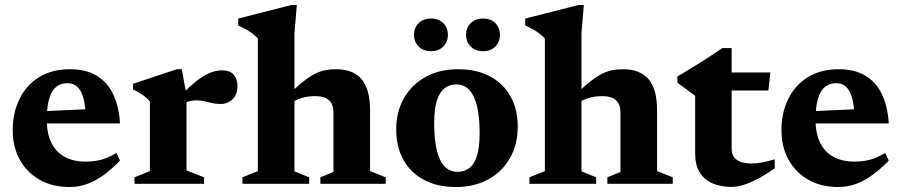

<svg xmlns="http://www.w3.org/2000/svg" viewBox="-20 -738 3620 771"><path d="M261.5 -460Q324 -460 367 -434.8Q410 -409.5 433.8 -361Q457.5 -312.5 462 -242.5H132.5V-290.5L385 -302L324 -274.5Q322.5 -319 314 -347.5Q305.5 -376 289.8 -390Q274 -404 250.5 -404Q226 -404 207.5 -390.5Q189 -377 178.5 -345Q168 -313 168 -256.5Q168 -201 186.8 -163.8Q205.5 -126.5 240.5 -107.8Q275.5 -89 324.5 -89Q347.5 -89 368 -92.5Q388.5 -96 408 -103.8Q427.5 -111.5 447.5 -124L462 -93Q431 -61 398.8 -37Q366.5 -13 332 0Q297.5 13 259.5 13Q190 13 138.5 -16.5Q87 -46 59 -97.5Q31 -149 31 -216Q31 -284 57.8 -339.5Q84.5 -395 136 -427.5Q187.5 -460 261.5 -460Z M871.5 -455.5Q904.5 -455.5 919 -437.2Q933.5 -419 933.5 -393Q933.5 -357 913.2 -338.8Q893 -320.5 869 -320.5Q846.5 -320.5 830.8 -324.2Q815 -328 800.8 -331.5Q786.5 -335 767.5 -335Q755.5 -335 744.5 -332.5Q733.5 -330 723 -324.8Q712.5 -319.5 702 -311L689.5 -337.5Q719.5 -369.5 744.5 -392Q769.5 -414.5 791.2 -428.5Q813 -442.5 832.8 -449Q852.5 -455.5 871.5 -455.5ZM729 -356V-53.5L799.5 -26V0H520V-26L582 -51V-330Q574.5 -340 564.2 -348.2Q554 -356.5 541.5 -364.2Q529 -372 514 -379V-401.5L690 -460H710Z M1266.5 -26 1319 -47.5V-286Q1319 -308.5 1311 -323Q1303 -337.5 1286.8 -344.8Q1270.5 -352 1244.5 -352Q1215.5 -352 1190 -344Q1164.5 -336 1148 -323.5L1129.5 -348Q1165 -384 1192 -406Q1219 -428 1241.2 -439.8Q1263.5 -451.5 1284.5 -455.8Q1305.5 -460 1329 -460Q1398.5 -460 1432.2 -419.5Q1466 -379 1466 -296V-51L1529 -26V0H1266.5ZM1221.5 0H953.5V-26L1015.5 -51V-583Q1008 -592 997 -600.8Q986 -609.5 971 -618.2Q956 -627 936.5 -636V-663.5L1150.5 -718H1172L1162.5 -607V-50L1221.5 -26Z M1817 -48Q1844.5 -48 1864.5 -63Q1884.5 -78 1895.2 -112Q1906 -146 1906 -203.5Q1906 -268.5 1895.5 -311.8Q1885 -355 1864.5 -377Q1844 -399 1813 -399Q1786 -399 1765.8 -384Q1745.5 -369 1734.5 -335Q1723.5 -301 1723.5 -243.5Q1723.5 -178.5 1734 -135Q1744.5 -91.5 1765.5 -69.8Q1786.5 -48 1817 -48ZM1810.5 13Q1736 13 1682.2 -15.8Q1628.5 -44.5 1599.8 -96.5Q1571 -148.5 1571 -217.5Q1571 -289.5 1602.2 -344Q1633.5 -398.5 1689.2 -429.2Q1745 -460 1819.5 -460Q1894 -460 1947.8 -431.2Q2001.5 -402.5 2030.2 -350.8Q2059 -299 2059 -229.5Q2059 -158 2027.8 -103Q1996.5 -48 1940.5 -17.5Q1884.5 13 1810.5 13ZM1711 -532.5Q1679.5 -532.5 1661 -551.2Q1642.5 -570 1642.5 -598Q1642.5 -626.5 1661 -645Q1679.5 -663.5 1711 -663.5Q1742 -663.5 1760.2 -645Q1778.5 -626.5 1778.5 -598Q1778.5 -570 1760.2 -551.2Q1742 -532.5 1711 -532.5ZM1919.5 -532.5Q1888.5 -532.5 1870 -551.2Q1851.5 -570 1851.5 -598Q1851.5 -626.5 1870 -645Q1888.5 -663.5 1919.5 -663.5Q1951 -663.5 1969.2 -645Q1987.5 -626.5 1987.5 -598Q1987.5 -570 1969.2 -551.2Q1951 -532.5 1919.5 -532.5Z M2419 -26 2471.5 -47.5V-286Q2471.5 -308.5 2463.5 -323Q2455.5 -337.5 2439.2 -344.8Q2423 -352 2397 -352Q2368 -352 2342.5 -344Q2317 -336 2300.5 -323.5L2282 -348Q2317.5 -384 2344.5 -406Q2371.5 -428 2393.8 -439.8Q2416 -451.5 2437 -455.8Q2458 -460 2481.5 -460Q2551 -460 2584.8 -419.5Q2618.5 -379 2618.5 -296V-51L2681.5 -26V0H2419ZM2374 0H2106V-26L2168 -51V-583Q2160.5 -592 2149.5 -600.8Q2138.5 -609.5 2123.5 -618.2Q2108.5 -627 2089 -636V-663.5L2303 -718H2324.5L2315 -607V-50L2374 -26Z M2918 -141.5Q2918 -112 2938 -96.8Q2958 -81.5 2998 -81.5Q3017.5 -81.5 3040.5 -85.8Q3063.5 -90 3091 -98.5V-62Q3052 -35 3021 -18.8Q2990 -2.5 2964.5 5Q2939 12.5 2917 12.5Q2873.5 12.5 2840.8 -1.8Q2808 -16 2789.8 -45.8Q2771.5 -75.5 2771.5 -121.5V-353.5L2700 -406V-431Q2715 -439.5 2732.8 -450.2Q2750.5 -461 2770 -473Q2789.5 -485 2809 -497.5Q2828.5 -510 2846.8 -522.2Q2865 -534.5 2880.5 -545H2918V-435ZM2858 -374.5 2858.5 -447H3073.5L3065.5 -374.5Z M3348.5 -460Q3411 -460 3454 -434.8Q3497 -409.5 3520.8 -361Q3544.5 -312.5 3549 -242.5H3219.5V-290.5L3472 -302L3411 -274.5Q3409.5 -319 3401 -347.5Q3392.5 -376 3376.8 -390Q3361 -404 3337.5 -404Q3313 -404 3294.5 -390.5Q3276 -377 3265.5 -345Q3255 -313 3255 -256.5Q3255 -201 3273.8 -163.8Q3292.5 -126.5 3327.5 -107.8Q3362.5 -89 3411.5 -89Q3434.5 -89 3455 -92.5Q3475.5 -96 3495 -103.8Q3514.5 -111.5 3534.5 -124L3549 -93Q3518 -61 3485.8 -37Q3453.5 -13 3419 0Q3384.5 13 3346.5 13Q3277 13 3225.5 -16.5Q3174 -46 3146 -97.5Q3118 -149 3118 -216Q3118 -284 3144.8 -339.5Q3171.5 -395 3223 -427.5Q3274.5 -460 3348.5 -460Z"/></svg>

Font: Newsreader 16pt 16pt
Style: Bold
Weight: 700
Version: Version 1.003